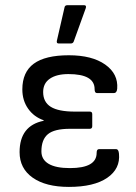

<svg xmlns="http://www.w3.org/2000/svg" viewBox="-20 -715 531 747"><path d="M208 -545.9Q199.2 -545.9 201.2 -556.2L231 -686Q232.4 -694.8 242.2 -694.8H307.1Q316.9 -694.8 314 -684.1L267.1 -554.2Q264.2 -545.9 255.9 -545.9ZM248 12.2Q158.2 12.2 107.2 -23.7Q56.2 -59.6 56.2 -123Q56.2 -226.1 149.9 -245.1V-247.1Q111.8 -260.3 89.4 -292.2Q66.9 -324.2 66.9 -367.2Q66.9 -434.6 111.6 -467.3Q156.2 -500 248 -500Q337.9 -500 389.2 -463.9Q440.4 -427.7 436 -370.1Q434.6 -353 422.9 -353H356.9Q348.1 -353 348.1 -368.2Q348.1 -426.8 246.1 -426.8Q200.2 -426.8 174.1 -408.9Q147.9 -391.1 147.9 -356.9Q147.9 -317.9 177.7 -299.3Q207.5 -280.8 271 -280.8H329.1Q338.9 -280.8 338.9 -271V-224.1Q338.9 -213.9 329.1 -213.9H252Q191.4 -213.9 166.3 -192.9Q141.1 -171.9 141.1 -126Q141.1 -94.2 169.2 -77.6Q197.3 -61 252 -61Q356 -61 356 -120.1Q356 -134.8 365.2 -134.8H431.2Q441.4 -134.8 442.9 -117.2Q448.7 -58.6 397.2 -23.2Q345.7 12.2 248 12.2Z"/></svg>

Font: Sofia Sans
Style: Regular
Weight: 400
Designer: Botio Nikoltchev, Ani Petrova
Foundry: lettersoup
Version: Version 4.100